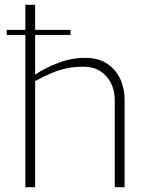

<svg xmlns="http://www.w3.org/2000/svg" viewBox="-20 -783 624 803"><path d="M8 -637V-658H275V-637ZM86 0V-763H127V-471Q169 -499 223.5 -520Q278 -541 337 -541Q391 -541 427.5 -517Q464 -493 482.5 -453.5Q501 -414 501 -368V0H460V-365Q460 -403 444.5 -434.5Q429 -466 400 -485Q371 -504 329 -504Q288 -504 255.5 -496.5Q223 -489 192.5 -476Q162 -463 127 -444V0Z"/></svg>

Font: Exo Thin ExtraLight
Style: Regular
Weight: 250
Version: Version 2.000